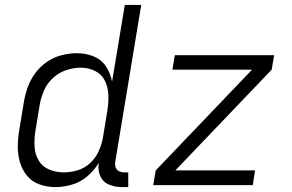

<svg xmlns="http://www.w3.org/2000/svg" viewBox="-20 -755 1192 783"><path d="M206 8Q239 8 273.5 -2Q308 -12 336 -36Q364 -60 383 -91Q378 -63 388.5 -38Q399 -13 424 -2.5Q449 8 477 8H503V-52H487Q475 -52 465 -57Q455 -62 451.5 -73Q448 -84 450 -95L556 -735H489L437 -422Q431 -455 412.5 -483.5Q394 -512 362 -525Q330 -538 294 -538Q263 -538 231.5 -530Q200 -522 172 -503Q144 -484 124 -457Q104 -430 93 -399Q82 -368 77 -337L59 -227Q53 -194 52.5 -160Q52 -126 61 -94.5Q70 -63 90 -38.5Q110 -14 141 -3Q172 8 206 8ZM605 0H1011L1020 -60H695L1088 -471L1098 -530H693L683 -471H1008L615 -60ZM240 -52Q209 -52 181 -63.5Q153 -75 138 -100Q123 -125 121 -156Q119 -187 124 -218L142 -328Q147 -357 159.5 -386Q172 -415 196 -437Q220 -459 250 -469Q280 -479 309 -479Q341 -479 368 -465.5Q395 -452 408 -425Q421 -398 422 -367.5Q423 -337 418 -305L400 -195Q395 -167 383 -139.5Q371 -112 348 -90.5Q325 -69 296.5 -60.5Q268 -52 240 -52Z"/></svg>

Font: Iosevka Sparkle Light
Style: Italic
Weight: 300
Italic angle: -9°
Designer: Belleve Invis
Foundry: Belleve Invis
Version: Version 4.5.0; ttfautohint (v1.8.3)